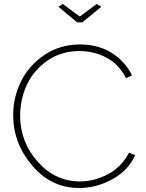

<svg xmlns="http://www.w3.org/2000/svg" viewBox="-20 -937 734 963"><path d="M295 -917 380 -854 465 -917 488 -903 393 -825H367L273 -903ZM382 -714Q473 -714 540.5 -671.5Q608 -629 642 -559L612 -545Q576 -616 513 -648.5Q450 -681 378 -681Q287 -681 217.5 -632.5Q148 -584 114.5 -511Q81 -438 81 -357Q81 -225 169 -126Q257 -27 381 -27Q454 -27 522 -63.5Q590 -100 627 -171L658 -159Q624 -82 543.5 -38Q463 6 377 6Q237 6 141.5 -106.5Q46 -219 46 -360Q46 -447 84.5 -527Q123 -607 201.5 -660.5Q280 -714 382 -714Z"/></svg>

Font: Raleway-v4020 ExtraLight
Style: Regular
Weight: 275
Designer: Matt McInerney, Pablo Impallari, Rodrigo Fuenzalida
Foundry: Matt McInerney, Pablo Impallari, Rodrigo Fuenzalida
Version: Version 4.020;PS 004.020;hotconv 1.0.88;makeotf.lib2.5.64775